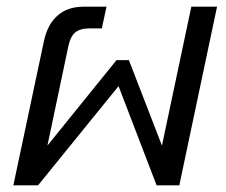

<svg xmlns="http://www.w3.org/2000/svg" viewBox="-20 -555 677 575"><path d="M112 -434Q123 -483 153 -509Q183 -535 231 -535H299L285 -470H249Q220 -470 205.5 -458Q191 -446 185 -418L122 -119L329 -375H366L465 -119L553 -535H630L517 0H449L335 -297L94 0H20Z"/></svg>

Font: Prompt Light
Style: Italic
Weight: 300
Italic angle: -12°
Designer: Katatrad Team
Foundry: CadsonDemak
Version: Version 1.000